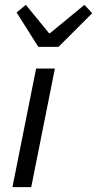

<svg xmlns="http://www.w3.org/2000/svg" viewBox="-20 -767 398 787"><path d="M48 -716 137 -575H220L358 -713L326 -747L185 -631H181L86 -747ZM128 -486 31 0H108L205 -486Z"/></svg>

Font: Cambridge Sans Italic
Style: Regular
Weight: 400
Italic angle: -11°
Version: Version 2.000;PS 002.000;hotconv 1.0.88;makeotf.lib2.5.64775